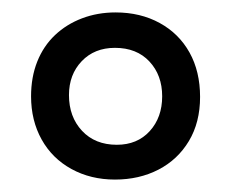

<svg xmlns="http://www.w3.org/2000/svg" viewBox="-20 -690 372 309"><path d="M165 -401Q126 -401 95 -418Q64 -435 47 -465.5Q30 -496 30 -535Q30 -566 40 -591Q50 -616 68.5 -633.5Q87 -651 112 -660.5Q137 -670 166 -670Q206 -670 237 -653Q268 -636 285 -605.5Q302 -575 302 -534Q302 -493 284 -463Q266 -433 235 -417Q204 -401 165 -401ZM168 -457Q201 -457 221 -479Q241 -501 241 -535Q241 -569 220.5 -591Q200 -613 165 -613Q132 -613 111.5 -591.5Q91 -570 91 -537Q91 -502 112 -479.5Q133 -457 168 -457Z"/></svg>

Font: Bricolage Grotesque 36pt Light
Style: Regular
Weight: 300
Designer: Mathieu Triay
Foundry: Atelier Triay
Version: Version 1.001;gftools[0.9.33.dev8+g029e19f]